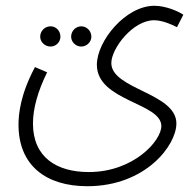

<svg xmlns="http://www.w3.org/2000/svg" viewBox="-20 -414 677 664"><path d="M44 17C44 159 140 230 282 230C483 230 590 89 590 13C590 -93 365 -105 365 -196C365 -246 439 -344 513 -344C539 -344 571 -331 592 -320L614 -363C595 -376 552 -394 514 -394C414 -394 315 -272 315 -190C315 -64 538 -59 538 22C538 73 442 181 287 181C176 181 94 130 94 13C94 -39 111 -99 143 -164L101 -182C50 -87 44 -18 44 17ZM261 -253C280 -253 296 -269 296 -287C296 -307 280 -323 261 -323C242 -323 226 -307 226 -287C226 -269 242 -253 261 -253ZM155 -253C174 -253 189 -269 189 -287C189 -307 174 -323 155 -323C135 -323 119 -307 119 -287C119 -269 135 -253 155 -253Z"/></svg>

Font: Noto Sans Arabic UI XCn Lt
Style: Regular
Weight: 300
Width: 2
Designer: Monotype Design Team, Nadine Chahine and Nizar Qandah
Foundry: Monotype Imaging Inc.
Version: Version 2.010